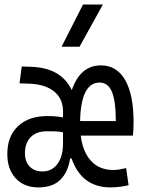

<svg xmlns="http://www.w3.org/2000/svg" viewBox="-20 -815 626 845"><path d="M148.9 9.8Q86.4 9.8 49.3 -30Q12.2 -69.8 12.2 -137.2Q12.2 -215.3 59.3 -259.8Q106.4 -304.2 188.5 -304.2Q226.6 -304.2 257.3 -298.3V-325.2Q257.3 -380.4 218.3 -412.4Q179.2 -444.3 107.9 -446.8L65.9 -448.2L75.7 -522.5L117.7 -521Q249 -516.6 295.9 -418.5Q333.5 -527.3 423.8 -527.3Q493.7 -527.3 530.8 -462.9Q567.9 -398.4 567.9 -276.9Q567.9 -244.1 564.9 -218.3H335.4Q344.2 -146 381.1 -106.4Q418 -66.9 478.5 -66.9Q491.7 -66.9 506.6 -69.3Q521.5 -71.8 535.2 -75.2L545.9 0Q528.3 4.4 507.6 7.1Q486.8 9.8 466.8 9.8Q339.4 9.8 294.9 -117.7H288.6Q279.3 -56.6 245.1 -23.4Q210.9 9.8 148.9 9.8ZM257.3 -184.1V-232.4Q242.2 -236.3 223.9 -236.8Q205.6 -237.3 186 -237.3Q140.6 -237.3 115.2 -211.7Q89.8 -186 89.8 -140.6Q89.8 -103.5 110.6 -82Q131.3 -60.5 166.5 -60.5Q208.5 -60.5 232.9 -93.5Q257.3 -126.5 257.3 -184.1ZM332.5 -282.2H489.7Q489.7 -369.6 472.7 -410.6Q455.6 -451.7 418.5 -451.7Q336.4 -451.7 332.5 -282.2ZM251 -609.4 345.2 -794.9H432.6L330.1 -609.4Z"/></svg>

Font: CaskaydiaMono NF SemiLight
Style: Regular
Weight: 350
Designer: Aaron Bell
Foundry: Saja Typeworks
Version: Version 2111.001; ttfautohint (v1.8.4);Nerd Fonts 3.1.1